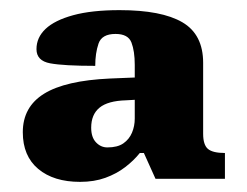

<svg xmlns="http://www.w3.org/2000/svg" viewBox="-20 -739 488 379"><path d="M138 -380Q86 -380 55.5 -405.5Q25 -431 25 -478Q25 -528 67 -554Q109 -580 197 -584L246 -586V-611Q246 -638 239.5 -655Q233 -672 208 -672Q181 -672 174.5 -653Q168 -634 168 -609Q106 -609 79 -614Q52 -619 52 -642Q52 -665 70 -682Q88 -699 124.5 -709Q161 -719 216 -719Q299 -719 340 -695Q381 -671 381 -615V-475Q381 -453 390.5 -445Q400 -437 424 -437V-386H287L264 -437H256Q244 -422 227 -409Q210 -396 188 -388Q166 -380 138 -380ZM192 -448Q212 -448 223.5 -456Q235 -464 240.5 -477Q246 -490 246 -505V-542L229 -541Q193 -540 176.5 -526.5Q160 -513 160 -487Q160 -468 169.5 -458Q179 -448 192 -448Z"/></svg>

Font: Noto Serif Kannada Black
Style: Regular
Weight: 900
Version: Version 2.003